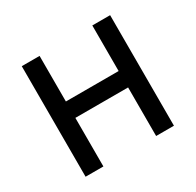

<svg xmlns="http://www.w3.org/2000/svg" viewBox="-124 -679 831 816"><g transform="rotate(-30 292.0 -271.0)"><path d="M441.4 -318.8V-238.3H142.1V-318.8ZM162.6 -542.5V0H75.2V-542.5ZM508.8 -542.5V0H421.4V-542.5Z"/></g></svg>

Font: Inter 16pt
Style: Regular
Weight: 400
Version: Version 4.001;git-66647c0bb